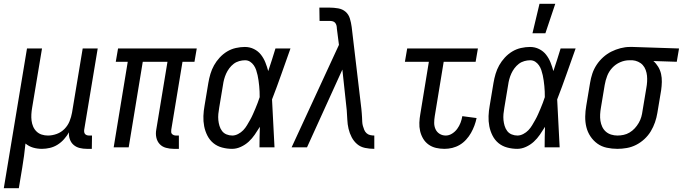

<svg xmlns="http://www.w3.org/2000/svg" viewBox="-48 -775 3592 1010"><path d="M-28 215 94 -520H173L121 -208Q118 -191 117 -174Q116 -157 118 -140.5Q120 -124 126.5 -109Q133 -94 144.5 -83Q156 -72 171.5 -67Q187 -62 204 -62Q227 -62 250.5 -70.5Q274 -79 291.5 -97Q309 -115 318 -137.5Q327 -160 331 -183L387 -520H466L395 -93Q394 -86 395 -80Q396 -74 399.5 -70Q403 -66 408.5 -64Q414 -62 421 -62H436L435 8H409Q389 8 371 3.5Q353 -1 339.5 -12.5Q326 -24 319.5 -42Q313 -60 315 -79Q304 -60 289 -43Q274 -26 255 -14Q236 -2 214.5 3Q193 8 173 8Q148 8 126 1.5Q104 -5 86 -20Q83 12 78.5 44Q74 76 69 107L51 215Z M893 8H866Q845 8 825 2.5Q805 -3 792 -17Q779 -31 774.5 -51Q770 -71 774 -93L833 -450H703L629 0H550L624 -450H561L573 -520H987L975 -450H912L853 -93Q852 -86 852.5 -80Q853 -74 857 -70Q861 -66 866.5 -64Q872 -62 878 -62H893Z M1173 8Q1146 8 1120 1Q1094 -6 1074.5 -22Q1055 -38 1043 -61.5Q1031 -85 1026 -111Q1021 -137 1022 -164.5Q1023 -192 1028 -219L1048 -339Q1052 -363 1059 -386.5Q1066 -410 1078 -431.5Q1090 -453 1107.5 -472Q1125 -491 1146.5 -504Q1168 -517 1192.5 -522.5Q1217 -528 1240 -528Q1266 -528 1288 -517Q1310 -506 1324.5 -487.5Q1339 -469 1348 -446.5Q1357 -424 1363 -401Q1373 -431 1382.5 -460.5Q1392 -490 1401 -520H1480Q1456 -453 1432.5 -386Q1409 -319 1383 -252Q1387 -189 1389.5 -126Q1392 -63 1396 0H1317Q1317 -27 1317.5 -54Q1318 -81 1319 -108Q1306 -87 1292 -66.5Q1278 -46 1260 -29.5Q1242 -13 1219 -2.5Q1196 8 1173 8ZM1174 -62Q1189 -62 1204.5 -70Q1220 -78 1231.5 -90Q1243 -102 1251.5 -116.5Q1260 -131 1268 -145Q1276 -159 1282.5 -174Q1289 -189 1295.5 -204Q1302 -219 1307.5 -234Q1313 -249 1318 -264Q1318 -279 1317.5 -293.5Q1317 -308 1315.5 -322.5Q1314 -337 1312 -351.5Q1310 -366 1307 -379.5Q1304 -393 1299.5 -406.5Q1295 -420 1287 -431.5Q1279 -443 1267.5 -450.5Q1256 -458 1241 -458Q1226 -458 1210 -453.5Q1194 -449 1181 -439Q1168 -429 1158 -415.5Q1148 -402 1141.5 -387.5Q1135 -373 1131 -358Q1127 -343 1125 -328L1105 -208Q1102 -192 1100.5 -175.5Q1099 -159 1100.5 -143.5Q1102 -128 1106.5 -113Q1111 -98 1120 -86Q1129 -74 1143.5 -68Q1158 -62 1174 -62Z M1921 8Q1896 8 1872 3Q1848 -2 1830.5 -17Q1813 -32 1802 -53Q1791 -74 1785.5 -97.5Q1780 -121 1779 -145.5Q1778 -170 1776 -195L1753 -409L1567 0H1486L1735 -539L1724 -625Q1724 -633 1722 -641Q1720 -649 1715 -655Q1710 -661 1702 -663Q1694 -665 1686 -665H1633L1632 -735H1685Q1708 -735 1731 -731Q1754 -727 1770 -713Q1786 -699 1792.5 -677.5Q1799 -656 1802 -633L1853 -202Q1854 -191 1855 -180Q1856 -169 1856.5 -157.5Q1857 -146 1857.5 -134.5Q1858 -123 1861 -112.5Q1864 -102 1868 -92Q1872 -82 1880 -74.5Q1888 -67 1899 -64.5Q1910 -62 1921 -62Z M2290 8Q2267 8 2245.5 3Q2224 -2 2206.5 -14.5Q2189 -27 2178 -45.5Q2167 -64 2162 -85.5Q2157 -107 2158 -130Q2159 -153 2163 -175L2208 -450H2082L2094 -520H2466L2454 -450H2286L2239 -164Q2236 -146 2236 -128.5Q2236 -111 2243 -95.5Q2250 -80 2264.5 -71Q2279 -62 2297 -62Q2314 -62 2330 -72Q2346 -82 2357 -97Q2368 -112 2374.5 -129Q2381 -146 2384 -164L2459 -154Q2455 -134 2447.5 -114Q2440 -94 2429.5 -75.5Q2419 -57 2404 -40.5Q2389 -24 2370.5 -13Q2352 -2 2331.5 3Q2311 8 2290 8Z M2673 8Q2646 8 2620 1Q2594 -6 2574.5 -22Q2555 -38 2543 -61.5Q2531 -85 2526 -111Q2521 -137 2522 -164.5Q2523 -192 2528 -219L2548 -339Q2552 -363 2559 -386.5Q2566 -410 2578 -431.5Q2590 -453 2607.5 -472Q2625 -491 2646.5 -504Q2668 -517 2692.5 -522.5Q2717 -528 2740 -528Q2766 -528 2788 -517Q2810 -506 2824.5 -487.5Q2839 -469 2848 -446.5Q2857 -424 2863 -401Q2873 -431 2882.5 -460.5Q2892 -490 2901 -520H2980Q2956 -453 2932.5 -386Q2909 -319 2883 -252Q2887 -189 2889.5 -126Q2892 -63 2896 0H2817Q2817 -27 2817.5 -54Q2818 -81 2819 -108Q2806 -87 2792 -66.5Q2778 -46 2760 -29.5Q2742 -13 2719 -2.5Q2696 8 2673 8ZM2674 -62Q2689 -62 2704.5 -70Q2720 -78 2731.5 -90Q2743 -102 2751.5 -116.5Q2760 -131 2768 -145Q2776 -159 2782.5 -174Q2789 -189 2795.5 -204Q2802 -219 2807.5 -234Q2813 -249 2818 -264Q2818 -279 2817.5 -293.5Q2817 -308 2815.5 -322.5Q2814 -337 2812 -351.5Q2810 -366 2807 -379.5Q2804 -393 2799.5 -406.5Q2795 -420 2787 -431.5Q2779 -443 2767.5 -450.5Q2756 -458 2741 -458Q2726 -458 2710 -453.5Q2694 -449 2681 -439Q2668 -429 2658 -415.5Q2648 -402 2641.5 -387.5Q2635 -373 2631 -358Q2627 -343 2625 -328L2605 -208Q2602 -192 2600.5 -175.5Q2599 -159 2600.5 -143.5Q2602 -128 2606.5 -113Q2611 -98 2620 -86Q2629 -74 2643.5 -68Q2658 -62 2674 -62ZM2753 -600 2790 -755H2873L2821 -600Z M3200 8Q3171 8 3143.5 2Q3116 -4 3094.5 -19.5Q3073 -35 3058 -57.5Q3043 -80 3036.5 -106.5Q3030 -133 3030.5 -162Q3031 -191 3036 -219L3056 -339Q3060 -364 3068 -388Q3076 -412 3090.5 -434Q3105 -456 3125 -474Q3145 -492 3168 -503.5Q3191 -515 3216 -521.5Q3241 -528 3265 -528H3281L3524 -520L3512 -450L3389 -454Q3404 -441 3414.5 -423.5Q3425 -406 3429.5 -386Q3434 -366 3433.5 -344Q3433 -322 3430 -301L3410 -181Q3406 -156 3397.5 -131.5Q3389 -107 3375.5 -84.5Q3362 -62 3342 -43.5Q3322 -25 3298.5 -13Q3275 -1 3249.5 3.5Q3224 8 3200 8ZM3200 -62Q3216 -62 3232.5 -65.5Q3249 -69 3264 -78Q3279 -87 3291 -100Q3303 -113 3312 -128.5Q3321 -144 3325.5 -160Q3330 -176 3332 -192L3352 -312Q3355 -328 3356 -344.5Q3357 -361 3355.5 -376.5Q3354 -392 3348.5 -407Q3343 -422 3333 -433Q3323 -444 3308.5 -450.5Q3294 -457 3279 -458H3262Q3238 -458 3214 -447.5Q3190 -437 3172.5 -418Q3155 -399 3146 -375.5Q3137 -352 3133 -328L3113 -208Q3110 -191 3109 -173.5Q3108 -156 3110.5 -139.5Q3113 -123 3120 -108Q3127 -93 3139 -82.5Q3151 -72 3167 -67Q3183 -62 3200 -62Z"/></svg>

Font: Iosevka Custom
Style: Italic
Weight: 400
Italic angle: -9°
Monospace: yes
Designer: Belleve Invis
Foundry: Belleve Invis
Version: Version 30.3.3; ttfautohint (v1.8.3)